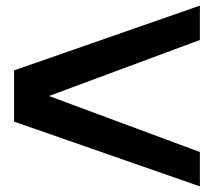

<svg xmlns="http://www.w3.org/2000/svg" viewBox="-20 -641 760 682"><path d="M690 21V-101L154 -300L690 -499V-621L30 -391V-209Z"/></svg>

Font: Perun
Style: Bold
Weight: 700
Foundry: Copyright (c) Stefan Peev, Context Ltd, 2016
Version: Version 1.089